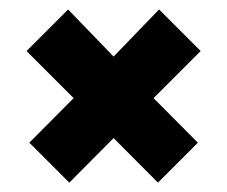

<svg xmlns="http://www.w3.org/2000/svg" viewBox="-20 -520 480 406"><path d="M220.2 -228 126.5 -133.8 42 -218.3 135.7 -312.5 36.1 -412.1 124 -500 220.2 -400.4 316.4 -500 404.3 -412.1 304.7 -312.5 398.4 -218.3 314 -133.8Z"/></svg>

Font: Bevan
Style: Regular
Weight: 400
Foundry: vernon adams
Version: Version 1.000